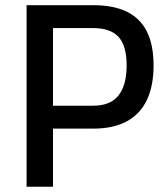

<svg xmlns="http://www.w3.org/2000/svg" viewBox="-20 -707 631 727"><path d="M80.7 0V-687.4H332.6Q410 -687.4 460.8 -662.4Q511.6 -637.3 536.6 -586.7Q561.5 -536 561.5 -459.3Q561.5 -382.9 536.6 -329.4Q511.6 -275.9 460.8 -247.9Q410 -220 332.6 -220H180.7V0ZM180.7 -306.7H331.9Q398.5 -306.7 429 -346Q459.5 -385.2 459.5 -459.3Q459.5 -533.3 429 -567Q398.5 -600.7 331.9 -600.7H180.7Z"/></svg>

Font: TitilliumWeb ExtraLight
Style: Regular
Weight: 400
Designer: Mohamed Gaber, Accademia di Belle Arti di Urbino and others
Foundry: Kief Type Foundry, Accademia di Belle Arti di Urbino and others
Version: Version 3.000; ttfautohint (v1.8.2)